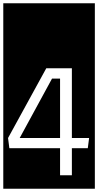

<svg xmlns="http://www.w3.org/2000/svg" viewBox="-32 -937 598 1170"><path d="M-12 -917H546V213H-12ZM406 131V-34H503L511 -96H406V-521H250L17 -96L25 -34H334V131ZM334 -96H88L285 -458H334Z"/></svg>

Font: Zilla Slab Highlight Regular
Style: Regular
Weight: 400
Designer: Typotheque Type Foundry
Foundry: Typotheque type foundry
Version: Version 1.1; 2017; ttfautohint (v1.6)